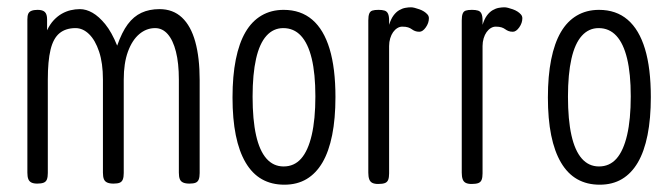

<svg xmlns="http://www.w3.org/2000/svg" viewBox="-20 -493 1838 526"><path d="M82 10Q72 10 66 7Q60 4 57.5 -2.5Q55 -9 55 -20V-440Q55 -450 57.5 -455.5Q60 -461 66.5 -463.5Q73 -466 83 -466Q97 -466 103 -460Q109 -454 109 -440V-410Q117 -427 127.5 -438Q138 -449 149.5 -455.5Q161 -462 173.5 -465Q186 -468 199 -468Q216 -468 233.5 -458Q251 -448 268.5 -426.5Q286 -405 301 -368Q314 -405 330 -426.5Q346 -448 367.5 -458Q389 -468 417 -468Q454 -468 478.5 -445Q503 -422 515 -378.5Q527 -335 527 -274V-19Q527 -8 524.5 -1.5Q522 5 516 7.5Q510 10 499 10Q488 10 481.5 7Q475 4 472.5 -2.5Q470 -9 470 -20V-275Q470 -320 462 -351.5Q454 -383 439.5 -399.5Q425 -416 405 -416Q381 -416 361.5 -399.5Q342 -383 330.5 -351.5Q319 -320 319 -275V-19Q319 -8 316.5 -1.5Q314 5 308 7.5Q302 10 291 10Q280 10 273.5 7Q267 4 264.5 -2.5Q262 -9 262 -20V-275Q262 -320 251.5 -351.5Q241 -383 224 -399.5Q207 -416 187 -416Q160 -416 143 -402Q126 -388 118.5 -357Q111 -326 111 -275V-19Q111 -8 108.5 -1.5Q106 5 99.5 7.5Q93 10 82 10Z M759 13Q724 13 697.5 -2Q671 -17 653 -47.5Q635 -78 626 -122.5Q617 -167 617 -226Q617 -285 626 -330Q635 -375 652.5 -405Q670 -435 696.5 -450.5Q723 -466 757 -466Q804 -466 835.5 -439Q867 -412 883 -359Q899 -306 899 -227Q899 -168 890 -123Q881 -78 863.5 -48Q846 -18 820 -2.5Q794 13 759 13ZM757 -37Q786 -37 805 -58.5Q824 -80 834 -123Q844 -166 844 -229Q844 -291 834 -332.5Q824 -374 804.5 -395Q785 -416 756 -416Q729 -416 710 -395Q691 -374 681.5 -332Q672 -290 672 -228Q672 -165 681.5 -122.5Q691 -80 710 -58.5Q729 -37 757 -37Z M1016 11Q1006 11 1000 8Q994 5 991.5 -2Q989 -9 989 -20V-437Q989 -449 991.5 -455.5Q994 -462 1000 -464Q1006 -466 1017 -466Q1027 -466 1033.5 -464Q1040 -462 1043 -455.5Q1046 -449 1046 -437V-425Q1051 -441 1058 -450.5Q1065 -460 1073.5 -465Q1082 -470 1090.5 -471.5Q1099 -473 1106 -473Q1110 -473 1116 -471.5Q1122 -470 1129 -467.5Q1136 -465 1141.5 -461.5Q1147 -458 1151 -453.5Q1155 -449 1155 -443Q1155 -430 1146.5 -418Q1138 -406 1129 -406Q1122 -406 1117 -408Q1112 -410 1108 -413Q1104 -416 1098 -418Q1092 -420 1082 -420Q1075 -420 1068.5 -416Q1062 -412 1057 -405Q1052 -398 1049 -388Q1046 -378 1046 -367V-18Q1046 -7 1043.5 -0.5Q1041 6 1034.5 8.5Q1028 11 1016 11Z M1272 11Q1262 11 1256 8Q1250 5 1247.5 -2Q1245 -9 1245 -20V-437Q1245 -449 1247.5 -455.5Q1250 -462 1256 -464Q1262 -466 1273 -466Q1283 -466 1289.5 -464Q1296 -462 1299 -455.5Q1302 -449 1302 -437V-425Q1307 -441 1314 -450.5Q1321 -460 1329.5 -465Q1338 -470 1346.5 -471.5Q1355 -473 1362 -473Q1366 -473 1372 -471.5Q1378 -470 1385 -467.5Q1392 -465 1397.5 -461.5Q1403 -458 1407 -453.5Q1411 -449 1411 -443Q1411 -430 1402.5 -418Q1394 -406 1385 -406Q1378 -406 1373 -408Q1368 -410 1364 -413Q1360 -416 1354 -418Q1348 -420 1338 -420Q1331 -420 1324.5 -416Q1318 -412 1313 -405Q1308 -398 1305 -388Q1302 -378 1302 -367V-18Q1302 -7 1299.5 -0.5Q1297 6 1290.5 8.5Q1284 11 1272 11Z M1623 13Q1588 13 1561.5 -2Q1535 -17 1517 -47.5Q1499 -78 1490 -122.5Q1481 -167 1481 -226Q1481 -285 1490 -330Q1499 -375 1516.5 -405Q1534 -435 1560.5 -450.5Q1587 -466 1621 -466Q1668 -466 1699.5 -439Q1731 -412 1747 -359Q1763 -306 1763 -227Q1763 -168 1754 -123Q1745 -78 1727.5 -48Q1710 -18 1684 -2.5Q1658 13 1623 13ZM1621 -37Q1650 -37 1669 -58.5Q1688 -80 1698 -123Q1708 -166 1708 -229Q1708 -291 1698 -332.5Q1688 -374 1668.5 -395Q1649 -416 1620 -416Q1593 -416 1574 -395Q1555 -374 1545.5 -332Q1536 -290 1536 -228Q1536 -165 1545.5 -122.5Q1555 -80 1574 -58.5Q1593 -37 1621 -37Z"/></svg>

Font: Fredoka Condensed Light
Style: Regular
Weight: 300
Width: 3
Designer: Ben Nathan
Foundry: Milena B. Brandão, Ben Nathan
Version: Version 2.001